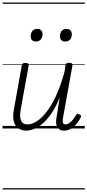

<svg xmlns="http://www.w3.org/2000/svg" viewBox="-20 -1009 686 1508"><path d="M187 17Q152 17 125.5 0Q99 -17 88.5 -54.5Q78 -92 90 -154L151 -495Q153 -506 159.5 -510.5Q166 -515 179 -515Q195 -515 201 -509.5Q207 -504 205 -493L144 -157Q136 -116 139 -88Q142 -60 156 -46Q170 -32 197 -32Q229 -32 266 -54.5Q303 -77 342.5 -126Q382 -175 419 -254Q456 -333 487 -446L494 -496Q497 -508 503 -512Q509 -516 523 -516Q538 -516 544.5 -511Q551 -506 549 -495L477 -96Q473 -74 472.5 -60Q472 -46 477.5 -39Q483 -32 494 -32Q509 -32 523.5 -41.5Q538 -51 551.5 -68Q565 -85 578 -106Q583 -114 589.5 -115Q596 -116 605 -110Q614 -105 616 -99Q618 -93 614 -87Q602 -62 582.5 -38Q563 -14 537.5 1.5Q512 17 484 17Q462 17 448.5 8.5Q435 0 428 -14.5Q421 -29 420.5 -50.5Q420 -72 426 -99L449 -243Q419 -170 385.5 -120.5Q352 -71 317 -40.5Q282 -10 248.5 3.5Q215 17 187 17ZM262 -683Q243 -683 232 -693.5Q221 -704 221 -725Q221 -749 234 -765.5Q247 -782 272 -782Q291 -782 302.5 -771.5Q314 -761 314 -740Q314 -716 300.5 -699.5Q287 -683 262 -683ZM492 -683Q473 -683 462 -693.5Q451 -704 451 -725Q451 -749 464 -765.5Q477 -782 502 -782Q521 -782 532.5 -771.5Q544 -761 544 -740Q544 -716 531 -699.5Q518 -683 492 -683ZM0 469H646V479H0ZM0 -20H646V0H0ZM0 -505H646V-500H0ZM0 -989H646V-979H0Z"/></svg>

Font: Playwrite DE VA Guides
Style: Regular
Weight: 400
Designer: Veronika Burian, José Scaglione
Foundry: TypeTogether
Version: Version 1.003